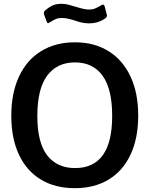

<svg xmlns="http://www.w3.org/2000/svg" viewBox="-20 -973 781 1003"><path d="M193.5 -35C243.2 -5 302.3 10 371 10C439 10 497.8 -5 547.5 -35C597.2 -65 635.3 -108.5 662 -165.5C688.7 -222.5 702 -290.3 702 -369C702 -448.3 688.5 -516.7 661.5 -574C634.5 -631.3 596.2 -675.3 546.5 -706C496.8 -736.7 438.7 -752 372 -752C304 -752 245 -736.7 195 -706C145 -675.3 106.5 -631.2 79.5 -573.5C52.5 -515.8 39 -447.3 39 -368C39 -289.3 52.3 -221.7 79 -165C105.7 -108.3 143.8 -65 193.5 -35ZM566 -367C566 -185.7 501.3 -95 372 -95C309.3 -95 260.8 -117.2 226.5 -161.5C192.2 -205.8 175 -274.3 175 -367C175 -461.7 192.2 -532 226.5 -578C260.8 -624 309.3 -647 372 -647C434 -647 481.8 -624 515.5 -578C549.2 -532 566 -461.7 566 -367ZM444 -851C476.7 -851 504.7 -859.3 528 -876C535.3 -880.7 539 -885.7 539 -891L538 -896L527 -939C525 -945.7 521.7 -949 517 -949C515 -949 512 -947.7 508 -945C496 -937.7 485.3 -932.2 476 -928.5C466.7 -924.8 456 -923 444 -923C429.3 -923 407.3 -927.7 378 -937C361.3 -942.3 347.3 -946.3 336 -949C324.7 -951.7 312.7 -953 300 -953C282.7 -953 267.7 -950.2 255 -944.5C242.3 -938.8 229.3 -930.3 216 -919C211.3 -914.3 209 -910 209 -906C209 -902.7 209.3 -900 210 -898L223 -862C225 -855.3 227.7 -852 231 -852C231.7 -852 234.7 -853.3 240 -856C252.7 -864 263.2 -869.8 271.5 -873.5C279.8 -877.2 290.7 -879 304 -879C318 -879 331.8 -877 345.5 -873C359.2 -869 367.3 -866.7 370 -866C397.3 -856 422 -851 444 -851Z"/></svg>

Font: Morrison SemiBold
Style: Regular
Weight: 600
Designer: Pablo Impallari, Rodrigo Fuenzalida (Modified by Dan O. Williams)
Version: Version 0.030; ttfautohint (v1.8.1)